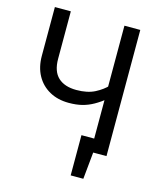

<svg xmlns="http://www.w3.org/2000/svg" viewBox="-122 -776 845 1012"><g transform="rotate(15 300.0 -270.0)"><path d="M137.5 -688.5V-430Q137.5 -361 172.8 -328.2Q208 -295.5 272.5 -295.5Q332.5 -295.5 372.8 -316.2Q413 -337 439 -365L449.5 -296.5Q415.5 -269.5 385.5 -252.5Q355.5 -235.5 323.8 -227.5Q292 -219.5 251.5 -219.5Q191 -219.5 145.8 -244.8Q100.5 -270 75.5 -315.5Q50.5 -361 50.5 -422.5V-688.5ZM516.5 -688.5V0H430V-688.5ZM360.5 -72.5H459.5L466 0H444L429.5 147H360.5Z"/></g></svg>

Font: Fast_Mono
Style: Regular
Weight: 400
Monospace: yes
Designer: Carrois Corporate, Edenspiekermann AG, Nikita Prokopov
Foundry: Carrois Corporate, Edenspiekermann AG, Nikita Prokopov
Version: Version 5.002